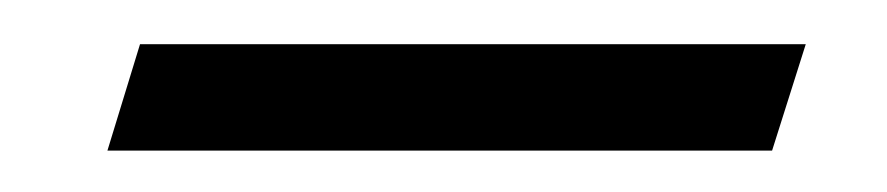

<svg xmlns="http://www.w3.org/2000/svg" viewBox="-20 -270 411 89"><path d="M29.8 -200.2 44.9 -249.5H353.5L337.9 -200.2Z"/></svg>

Font: Elstob 18pt
Style: Bold Italic
Weight: 700
Italic angle: -20°
Designer: Peter S. Baker
Version: Version 1.015